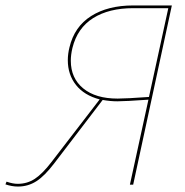

<svg xmlns="http://www.w3.org/2000/svg" viewBox="-38 -678 680 705"><path d="M593 -658 451 0H439L507 -312Q421 -306 393 -306Q367 -306 339 -311L161 -78Q126 -32 95.5 -12.5Q65 7 28 7Q6 7 -18 -1L-14 -11Q9 -3 27 -3Q62 -3 90 -21.5Q118 -40 151 -83L328 -313Q271 -328 241 -366Q211 -404 211 -457Q211 -480 217 -504Q235 -580 296.5 -619Q358 -658 451 -658ZM509 -322 580 -648H451Q362 -648 304 -611.5Q246 -575 228 -502Q222 -477 222 -455Q222 -391 267.5 -353.5Q313 -316 394 -316Q425 -316 509 -322Z"/></svg>

Font: Ysabeau Hairline
Style: Italic
Weight: 100
Italic angle: -12°
Designer: Christian Thalmann (Catharsis Fonts)
Version: Version 0.003